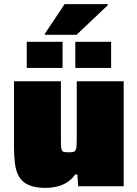

<svg xmlns="http://www.w3.org/2000/svg" viewBox="-20 -905 668 933"><path d="M203 8Q150 8 119 -6Q88 -20 72.5 -46.5Q57 -73 52.5 -111Q48 -149 48 -197V-510H276V-242Q276 -214 276.5 -198Q277 -182 280.5 -175Q284 -168 291.5 -166.5Q299 -165 313 -165Q327 -165 335 -166.5Q343 -168 347 -174.5Q351 -181 352 -196Q353 -211 353 -238V-510H581V0H360L356 -57H345Q327 -31 302 -16.5Q277 -2 251 3Q225 8 203 8ZM110 -575V-702H284V-575ZM346 -575V-702H520V-575ZM198 -736V-741L294 -885H504V-880L352 -736Z"/></svg>

Font: Saira SemiExpanded Black
Style: Regular
Weight: 900
Width: 6
Designer: Hector Gatti with collaboration of the Omnibus-Type team
Foundry: Omnibus-Type
Version: Version 1.101